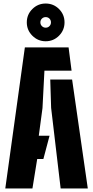

<svg xmlns="http://www.w3.org/2000/svg" viewBox="-20 -1069 528 1089"><path d="M10 0 121 -800H369L386 -668H232L221 -456L200 -299H261L226 -167H191L164 0ZM324 0 270 -457 265 -618H389L478 0ZM239 -835Q195 -835 163.5 -866.5Q132 -898 132 -942Q132 -986.5 163.5 -1017.8Q195 -1049 239 -1049Q283.5 -1049 314.8 -1017.8Q346 -986.5 346 -942Q346 -898 314.8 -866.5Q283.5 -835 239 -835ZM239 -912Q252 -912 260.5 -920.8Q269 -929.5 269 -942Q269 -955 260.5 -963.5Q252 -972 239 -972Q226.5 -972 217.8 -963.5Q209 -955 209 -942Q209 -929.5 217.8 -920.8Q226.5 -912 239 -912Z"/></svg>

Font: Big Shoulders Stencil Display Black
Style: Regular
Weight: 900
Designer: Patric King
Foundry: XO Type Co
Version: Version 1.000